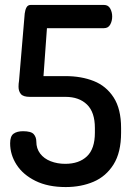

<svg xmlns="http://www.w3.org/2000/svg" viewBox="-20 -751 535 777"><path d="M246 6Q174 6 123.5 -19Q73 -44 47 -84.5Q21 -125 21 -171Q21 -200 35 -210Q49 -220 73 -220Q106 -220 116.5 -208Q127 -196 127 -178Q127 -150 142.5 -129.5Q158 -109 185 -98.5Q212 -88 244 -88Q300 -88 332 -118.5Q364 -149 364 -214V-233Q364 -297 332 -328Q300 -359 245 -359H101Q74 -359 64.5 -370.5Q55 -382 55 -400Q55 -407 55.5 -412.5Q56 -418 57 -424L80 -696Q82 -712 87.5 -721.5Q93 -731 104 -731H401Q418 -731 426 -716.5Q434 -702 434 -684Q434 -666 426 -651.5Q418 -637 401 -637H170L156 -443H245Q309 -443 359.5 -423Q410 -403 440 -356.5Q470 -310 470 -233V-214Q470 -134 439.5 -85.5Q409 -37 358.5 -15.5Q308 6 246 6Z"/></svg>

Font: Dosis ExtraLight SemiBold
Style: Regular
Weight: 600
Version: Version 3.001; ttfautohint (v1.8.2)